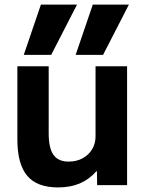

<svg xmlns="http://www.w3.org/2000/svg" viewBox="-20 -810 645 840"><path d="M431 -570H311L386 -790H544ZM204 -570H84L159 -790H317ZM234 10Q142 10 99 -41Q56 -92 56 -200V-520H193V-227Q193 -162 214 -132.5Q235 -103 280 -103Q315 -103 341.5 -117.5Q368 -132 383 -157Q398 -182 398 -213V-520H536V0H405L404 -61H402Q370 -25 329 -7.5Q288 10 234 10Z"/></svg>

Font: M PLUS 1
Style: Bold
Weight: 700
Designer: Coji Morishita
Foundry: UNDERFOREST DESIGN
Version: Version 1.001